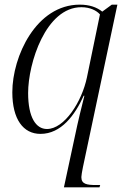

<svg xmlns="http://www.w3.org/2000/svg" viewBox="-20 -566 549 826"><path d="M304 12 255 240H408L411 230H394C353 230 330 226 330 196C330 189 333 172 337 152L485 -546H461L420 -516C396 -535 365 -546 323 -546C136 -546 33 -324 33 -169C33 -53 80 10 154 10C243 10 302 -70 340 -154H343C334 -119 313 -33 304 12ZM182 -11C135 -11 101 -60 101 -166C101 -294 177 -535 330 -535C367 -535 395 -521 410 -504L354 -233C332 -128 257 -11 182 -11Z"/></svg>

Font: Noto Serif Display Light
Style: Italic
Weight: 300
Italic angle: -12°
Designer: Monotype Design Team
Foundry: Monotype Imaging Inc.
Version: Version 2.009